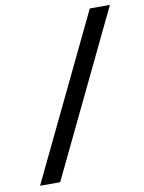

<svg xmlns="http://www.w3.org/2000/svg" viewBox="-86 -771 669 893"><g transform="rotate(-10 248.0 -325.0)"><path d="M125 61 496 -711H401L30 61Z"/></g></svg>

Font: Asimov
Style: NarIt
Weight: 500
Designer: Google
Version: Version 2.000980; 2014